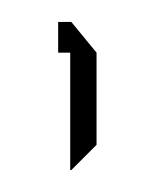

<svg xmlns="http://www.w3.org/2000/svg" viewBox="-20 -81 141 175"><path d="M33 -33V-61H45L68 -33ZM44 74V-33H68V51L45 74Z"/></svg>

Font: Foldit Thin
Style: Regular
Weight: 100
Designer: Sophia Tai
Foundry: Sophia Tai
Version: Version 1.003